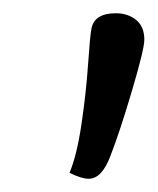

<svg xmlns="http://www.w3.org/2000/svg" viewBox="-20 -755 238 290"><path d="M118 -711Q122 -735 155 -735Q173 -735 185.5 -725Q198 -715 198 -695Q198 -681 179.5 -618.5Q161 -556 147 -520Q134 -485 114 -485Q103 -485 85 -494Q96 -520 103 -567Q110 -614 113 -657.5Q116 -701 118 -711Z"/></svg>

Font: Overlock
Style: Italic
Weight: 400
Designer: Dario Muhafara
Foundry: Dario Manuel Muhafara
Version: Version 1.001